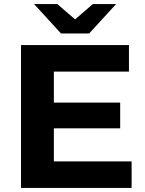

<svg xmlns="http://www.w3.org/2000/svg" viewBox="-20 -921 711 941"><path d="M625 -130V0H83V-700H612V-570H244V-418H569V-292H244V-130ZM549 -901 417 -757H279L147 -901H261L348 -826L435 -901Z"/></svg>

Font: Idrija
Style: Bold
Weight: 700
Designer: Julieta Ulanovsky
Foundry: Julieta Ulanovsky
Version: Version 7.200